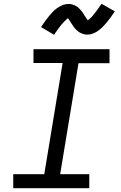

<svg xmlns="http://www.w3.org/2000/svg" viewBox="-20 -995 640 1015"><path d="M50 0V-74H214L311 -662H157V-735H559V-661H395L298 -74H452V0ZM266 -811 197 -852Q208 -869 219 -884Q230 -899 240 -911Q250 -923 259.5 -933Q269 -943 282.5 -952.5Q296 -962 311 -968Q326 -974 341 -974Q347 -974 352 -973.5Q357 -973 362 -971.5Q367 -970 372 -968Q377 -966 381.5 -963.5Q386 -961 390 -958Q394 -955 397 -952Q400 -949 404 -944.5Q408 -940 411.5 -936Q415 -932 417.5 -928Q420 -924 422.5 -920Q425 -916 427.5 -912Q430 -908 433 -904Q436 -900 439 -895Q442 -890 444 -888Q448 -890 454 -895.5Q460 -901 463.5 -904.5Q467 -908 470.5 -912.5Q474 -917 478 -922Q482 -927 486.5 -932.5Q491 -938 496 -945Q501 -952 506 -959.5Q511 -967 517 -975L587 -935Q575 -917 564.5 -902.5Q554 -888 544 -876Q534 -864 524 -854Q514 -844 501 -834Q488 -824 472.5 -818Q457 -812 442 -812Q436 -812 429.5 -813Q423 -814 417.5 -816Q412 -818 406.5 -820.5Q401 -823 396 -826.5Q391 -830 387 -834Q383 -838 378.5 -842.5Q374 -847 370.5 -852Q367 -857 364 -861.5Q361 -866 358 -870.5Q355 -875 351.5 -881Q348 -887 344.5 -891.5Q341 -896 339 -899Q336 -896 329.5 -890.5Q323 -885 320 -881.5Q317 -878 313 -874Q309 -870 305 -865Q301 -860 296.5 -854Q292 -848 287 -841.5Q282 -835 277 -827.5Q272 -820 266 -811Z"/></svg>

Font: Iosevka Curly Extended Oblique
Style: Regular
Weight: 400
Width: 7
Italic angle: -9°
Monospace: yes
Designer: Belleve Invis
Foundry: Belleve Invis
Version: Version 11.1.0; ttfautohint (v1.8.3)